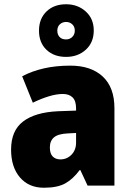

<svg xmlns="http://www.w3.org/2000/svg" viewBox="-20 -871 616 901"><path d="M310 -563Q407 -563 462 -512Q517 -461 517 -363V0H391L357 -73H354Q322 -30 285.5 -10Q249 10 186 10Q115 10 73.5 -38.5Q32 -87 32 -169Q32 -258 88.5 -301Q145 -344 252 -349L337 -352V-362Q337 -398 320.5 -414Q304 -430 275 -430Q245 -430 209 -419Q173 -408 134 -389L84 -513Q129 -537 185.5 -550Q242 -563 310 -563ZM299 -245Q253 -243 233.5 -226.5Q214 -210 214 -179Q214 -150 227.5 -136.5Q241 -123 263 -123Q294 -123 315.5 -145Q337 -167 337 -202V-247ZM290 -604Q233 -604 198 -637.5Q163 -671 163 -727Q163 -783 198 -817Q233 -851 290 -851Q345 -851 382.5 -817Q420 -783 420 -728Q420 -672 383 -638Q346 -604 290 -604ZM290 -686Q307 -686 319 -697.5Q331 -709 331 -727Q331 -746 319 -757Q307 -768 290 -768Q273 -768 261 -757Q249 -746 249 -727Q249 -709 259.5 -697.5Q270 -686 290 -686Z"/></svg>

Font: Noto Sans Tamil SemiCondensed Black
Style: Regular
Weight: 900
Width: 4
Designer: Jelle Bosma - Monotype Design Team
Foundry: Monotype Imaging Inc.
Version: Version 2.004; ttfautohint (v1.8.4.7-5d5b)